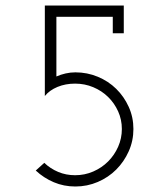

<svg xmlns="http://www.w3.org/2000/svg" viewBox="-20 -670 583 698"><path d="M430 -650V-549H390V-609H185V-392Q201 -399 218.5 -403Q236 -407 254 -407Q297 -407 335.5 -391Q374 -375 402.5 -347Q431 -319 448 -281.5Q465 -244 465 -201Q465 -158 448 -120Q431 -82 402.5 -53.5Q374 -25 335.5 -8.5Q297 8 254 8Q212 8 175.5 -7.5Q139 -23 110 -50L141 -78Q163 -57 191.5 -45Q220 -33 253 -33Q288 -33 319 -46.5Q350 -60 373 -83Q396 -106 409.5 -136.5Q423 -167 423 -201Q423 -235 409.5 -265Q396 -295 373 -317.5Q350 -340 319 -353Q288 -366 253 -366Q218 -366 189 -354Q160 -342 143 -321V-650Z"/></svg>

Font: Josefin Slab
Style: Regular
Weight: 400
Designer: Santiago Orozco
Foundry: Typemade
Version: Version 1.000